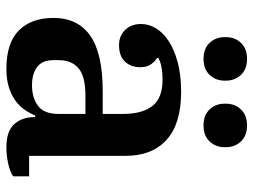

<svg xmlns="http://www.w3.org/2000/svg" viewBox="-116 -664 792 600"><g transform="rotate(90 280.0 -364.0)"><path d="M195 12Q114 12 75 -27Q36 -66 36 -135Q36 -211 91.5 -250Q147 -289 265 -289H336V-352Q336 -413 311 -444.5Q286 -476 229 -476Q185 -476 161 -463V-459Q171 -453 180.5 -440.5Q190 -428 190 -406Q190 -377 172.5 -358.5Q155 -340 121 -340Q92 -340 73.5 -359Q55 -378 55 -409Q55 -433 68.5 -455.5Q82 -478 109 -495.5Q136 -513 175.5 -523.5Q215 -534 267 -534Q367 -534 417 -488.5Q467 -443 467 -361V-59H531V-9Q516 1 491 6.5Q466 12 440 12Q390 12 368 -12.5Q346 -37 346 -75V-78H341Q334 -61 323 -45Q312 -29 295 -16.5Q278 -4 253.5 4Q229 12 195 12ZM246 -68Q286 -68 311 -87Q336 -106 336 -151V-235H279Q219 -235 193.5 -213.5Q168 -192 168 -152V-134Q168 -100 189.5 -84Q211 -68 246 -68ZM164 -604Q132 -604 114 -623Q96 -642 96 -670V-674Q96 -702 114 -721Q132 -740 164 -740Q196 -740 214 -721Q232 -702 232 -674V-670Q232 -642 214 -623Q196 -604 164 -604ZM372 -604Q340 -604 322 -623Q304 -642 304 -670V-674Q304 -702 322 -721Q340 -740 372 -740Q404 -740 422 -721Q440 -702 440 -674V-670Q440 -642 422 -623Q404 -604 372 -604Z"/></g></svg>

Font: IBM Plex Serif SmBld
Style: Regular
Weight: 600
Designer: Mike Abbink, Paul van der Laan, Pieter van Rosmalen
Foundry: Bold Monday
Version: Version 3.001